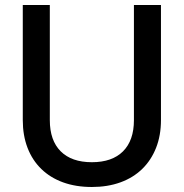

<svg xmlns="http://www.w3.org/2000/svg" viewBox="-20 -731 734 767"><path d="M347 16Q283 16 232 -2.5Q181 -21 145 -56Q109 -91 90 -140.5Q71 -190 71 -251V-711H179V-251Q179 -170 222.5 -126.5Q266 -83 347 -83Q428 -83 471.5 -126.5Q515 -170 515 -251V-711H623V-251Q623 -190 603.5 -140.5Q584 -91 548 -56Q512 -21 461 -2.5Q410 16 347 16Z"/></svg>

Font: Geist Med
Style: Regular
Weight: 400
Designer: Basement.studio, Andrés Briganti, Mateo Zaragoza
Foundry: Basement.studio, Vercel, Andrés Briganti, Guido Ferreyra, Mateo Zaragoza
Version: Version 1.401